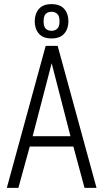

<svg xmlns="http://www.w3.org/2000/svg" viewBox="-20 -909 501 929"><path d="M13 0H69L124 -200H335L389 0H447L259 -687H201ZM138 -250 230 -603 321 -250ZM229 -723Q271 -723 291 -746.5Q311 -770 311 -806Q311 -842 291 -865.5Q271 -889 229 -889Q188 -889 168 -865.5Q148 -842 148 -806Q148 -770 168 -746.5Q188 -723 229 -723ZM229 -760Q212 -760 201.5 -770Q191 -780 191 -806Q191 -832 201.5 -842Q212 -852 229 -852Q246 -852 257 -842Q268 -832 268 -806Q268 -780 257 -770Q246 -760 229 -760Z"/></svg>

Font: Secuela Light
Style: Regular
Weight: 300
Designer: Fernando Haro
Foundry: deFharo
Version: Version 1.708